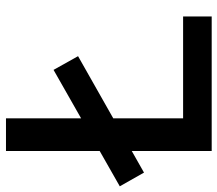

<svg xmlns="http://www.w3.org/2000/svg" viewBox="-82 -682 745 658"><g transform="rotate(-90 291.0 -352.5)"><path d="M103 0V-705H215V-98H564V0ZM29 -232 -18 -315 381 -542 428 -458Z"/></g></svg>

Font: Nunito Sans 7pt SemiBold
Style: Regular
Weight: 600
Designer: Vernon Adams
Foundry: Vernon Adams
Version: Version 3.101;gftools[0.9.27]